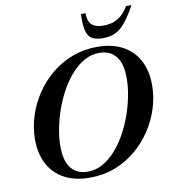

<svg xmlns="http://www.w3.org/2000/svg" viewBox="-98 -1001 972 1097"><g transform="rotate(-10 388.0 -453.0)"><path d="M199 -193Q199 -107.5 233 -65.8Q267 -24 329.5 -24Q374.5 -24 415 -46.2Q455.5 -68.5 490.2 -107.2Q525 -146 552.5 -195.2Q580 -244.5 599.5 -299.2Q619 -354 629.5 -408.8Q640 -463.5 640 -512Q640 -597.5 606 -639.2Q572 -681 510 -681Q464.5 -681 424 -658.8Q383.5 -636.5 348.8 -597.8Q314 -559 286.5 -509.8Q259 -460.5 239.5 -405.8Q220 -351 209.5 -296.2Q199 -241.5 199 -193ZM776 -448Q776 -380 755 -313.5Q734 -247 695 -188.2Q656 -129.5 601.5 -84.2Q547 -39 480 -13.5Q413 12 336 12Q248.5 12 187.5 -21Q126.5 -54 94.8 -114.5Q63 -175 63 -257Q63 -325 84 -391.5Q105 -458 144 -516.8Q183 -575.5 237.5 -620.8Q292 -666 359.2 -691.5Q426.5 -717 503 -717Q591 -717 651.8 -684Q712.5 -651 744.2 -590.8Q776 -530.5 776 -448ZM564 -830.5Q594.5 -830.5 620.2 -839.5Q646 -848.5 668 -868Q690 -887.5 707.5 -918H739Q706 -857 677.5 -822.5Q649 -788 618 -774Q587 -760 545.5 -760Q505.5 -760 482.8 -774Q460 -788 451.8 -822.5Q443.5 -857 446 -918H473Q472.5 -887.5 481.8 -868Q491 -848.5 511.5 -839.5Q532 -830.5 564 -830.5Z"/></g></svg>

Font: Newsreader 60pt SemiBold
Style: Italic
Weight: 600
Italic angle: -17°
Designer: Hugues Gentile
Foundry: Production Type
Version: Version 1.003